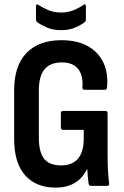

<svg xmlns="http://www.w3.org/2000/svg" viewBox="-20 -846 565 874"><path d="M233.4 8Q144.5 8 94.4 -47.9Q44.4 -103.8 44.4 -213.4V-435.2Q44.4 -546.3 100.4 -604.7Q156.4 -663 259.5 -663Q331.2 -663 379.2 -636.3Q427.3 -609.6 450.5 -561.4Q473.6 -513.2 467.1 -447.7Q466.6 -437.3 457.2 -437.3H364.6Q354.2 -437.3 355.2 -448.7Q359.3 -502.2 335.8 -532Q312.3 -561.9 261.5 -561.9Q209.2 -561.9 183 -530.9Q156.8 -500 156.8 -433.2V-220.3Q156.8 -153.5 180.9 -123.3Q205.1 -93.1 257.9 -93.1Q309.3 -93.1 335.3 -124Q361.2 -154.8 361.2 -215.5V-254.9H267.1Q257.1 -254.9 257.1 -266.3V-329.7Q257.1 -341.1 267.1 -341.1H460.2Q469.7 -341.1 469.7 -329.7V-146.2Q469.7 -102.9 471.4 -70.6Q473.1 -38.4 476.6 -11.9Q479.1 0 467.2 0H393.8Q384.8 0 383.4 -9.9Q381.4 -22 379.9 -38.5Q378.4 -55 377.4 -75.6H375.9Q363.4 -50 343.9 -31.2Q324.4 -12.5 297.1 -2.2Q269.8 8 233.4 8ZM257.9 -708.7Q219.5 -708.7 191.1 -721.7Q162.7 -734.6 148.3 -746Q143.8 -750.5 143.8 -759V-816.4Q143.8 -831.3 155.2 -823.4Q173.6 -811 199.5 -800Q225.5 -789 257.9 -789Q289.8 -789 316 -800Q342.2 -811 359.6 -823.4Q371 -831.3 371 -816.4V-759Q371 -750.5 366.5 -746Q352.5 -734.1 324.1 -721.4Q295.8 -708.7 257.9 -708.7Z"/></svg>

Font: Sofia Sans Condensed
Style: Regular
Weight: 400
Designer: Botio Nikoltchev, Ani Petrova
Foundry: lettersoup
Version: Version 4.100